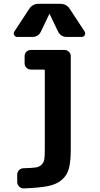

<svg xmlns="http://www.w3.org/2000/svg" viewBox="-20 -790 540 1040"><path d="M358.4 -741.2 438.5 -619.1Q444.3 -609.4 439 -599.6Q433.6 -589.8 422.9 -589.8H342.8Q307.6 -589.8 293 -622.1L249 -713.9Q249 -714.8 248 -714.8Q247.1 -714.8 247.1 -713.9L203.1 -622.1Q189.5 -589.8 153.3 -589.8H73.2Q62.5 -589.8 57.1 -599.6Q51.8 -609.4 57.6 -619.1L137.7 -741.2Q156.2 -770.5 193.4 -769.5H302.7Q339.8 -770.5 358.4 -741.2ZM328.1 -519.5Q342.8 -519.5 353 -509.8Q363.3 -500 363.3 -485.4V19.5Q363.3 84 353.5 121.6Q343.8 159.2 314.9 184.1Q286.1 209 238.3 218.3Q190.4 227.5 108.4 230.5Q93.8 230.5 83.5 220.2Q73.2 210 73.2 195.3V156.2Q73.2 141.6 83.5 131.3Q93.8 121.1 109.4 121.1Q151.4 120.1 172.4 117.2Q193.4 114.3 205.6 101.6Q217.8 88.9 220.2 71.8Q222.7 54.7 222.7 19.5V-408.2Q222.7 -413.1 217.8 -413.1H148.4Q133.8 -413.1 123.5 -422.9Q113.3 -432.6 113.3 -448.2V-485.4Q113.3 -500 123 -509.8Q132.8 -519.5 148.4 -519.5Z"/></svg>

Font: Rounded-L Mgen+ 1m bold
Style: Bold
Weight: 700
Designer: [Source Han Sans]
Ryoko NISHIZUKA  (kana & ideographs); Paul D. Hunt (Latin, Greek & Cyrillic); Wenlong ZHANG  (bopomofo
Version: Version 1.059.20150602